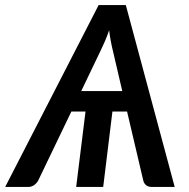

<svg xmlns="http://www.w3.org/2000/svg" viewBox="-60 -740 748 760"><path d="M424 -379.5 387 -538.5Q383 -554 379 -575Q375 -596 372 -620Q363.5 -595.5 354.5 -574.8Q345.5 -554 337.5 -538L261.5 -379.5ZM631.5 0H541Q526.5 0 518 -7.2Q509.5 -14.5 507 -26L443 -298.5H385L348.5 0H241.5L278.5 -298.5H222.5L91.5 -26Q86.5 -16 76 -8Q65.5 0 51 0H-39.5L330.5 -720H438Z"/></svg>

Font: Lato SemiBold
Style: Italic
Weight: 600
Italic angle: -7°
Designer: Lukasz Dziedzic with Adam Twardoch and Botio Nikoltchev
Foundry: tyPoland Lukasz Dziedzic
Version: Version 2.015; 2015-08-06; http://www.latofonts.com/